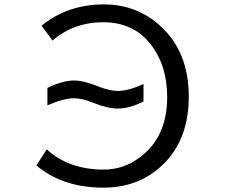

<svg xmlns="http://www.w3.org/2000/svg" viewBox="-20 -821 1040 882"><path d="M197.8 -417Q268.6 -451.2 319.8 -451.2Q364.7 -451.2 432.1 -423.8Q482.4 -403.3 521.5 -403.3Q570.3 -403.3 639.2 -435.1V-355Q574.7 -322.3 522 -322.3Q474.1 -322.3 409.2 -348.6Q357.9 -369.6 319.3 -369.6Q272.5 -369.6 197.8 -336.9ZM170.9 -703.1Q291.5 -800.8 457 -800.8Q607.4 -800.8 715.8 -702.6Q847.2 -583.5 847.2 -378.4Q847.2 -191.9 743.2 -80.1Q630.9 41 455.1 41Q268.1 41 147 -61L194.8 -134.8Q295.9 -42 457.5 -42Q549.3 -42 625.5 -100.6Q748 -193.8 748 -375.5Q748 -521 670.9 -619.1Q592.3 -718.8 454.1 -718.8Q319.3 -718.8 221.2 -634.8Z"/></svg>

Font: BIZ UDGothic
Style: Regular
Weight: 400
Monospace: yes
Designer: TypeBank Co., Ltd.
Foundry: Morisawa Inc.
Version: Version 1.05